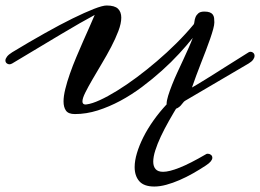

<svg xmlns="http://www.w3.org/2000/svg" viewBox="-44 -390 942 695"><path d="M270 -12.2Q289.1 -14.6 317.4 -27.6Q345.7 -40.5 379.4 -61.3Q413.1 -82 450 -109.4Q486.8 -136.7 523.4 -168Q560.1 -199.2 594.5 -233.4Q628.9 -267.6 657.2 -301.8Q659.2 -304.7 659.9 -312.3Q660.6 -319.8 663.8 -327.9Q667 -335.9 674.1 -342Q681.2 -348.1 695.8 -348.1Q708 -348.1 715.3 -345.2Q722.7 -342.3 726.3 -337.2Q730 -332 731 -325Q731.9 -317.9 731.9 -309.1Q731.9 -300.3 727.8 -284.9Q723.6 -269.5 716.8 -249.8Q710 -230 701.2 -207Q692.4 -184.1 683.3 -160.9Q674.3 -137.7 665.8 -115Q657.2 -92.3 650.9 -73.2Q657.2 -76.7 669.4 -84Q681.6 -91.3 697.5 -101.1Q713.4 -110.8 731.2 -122.1Q749 -133.3 766.6 -144.5L856 -200.7Q859.4 -202.6 863.3 -202.6Q868.7 -202.6 873 -198.5Q877.4 -194.3 877.4 -188Q877.4 -181.2 872.3 -174.1Q867.2 -167 856 -160.2L625.5 -24.9Q621.6 -22.5 617.9 -17.3Q614.3 -12.2 609.6 -7.3Q605 -2.4 598.4 1.2Q591.8 4.9 581.5 4.9Q571.8 4.9 565.4 -0.2Q559.1 -5.4 559.1 -14.2Q559.1 -25.4 564.7 -43.5Q570.3 -61.5 578.9 -83.3Q587.4 -105 598.4 -128.7Q609.4 -152.3 619.9 -175Q630.4 -197.8 639.4 -218Q648.4 -238.3 653.8 -252.9Q632.8 -226.6 604.5 -195.8Q576.2 -165 542.2 -134.5Q508.3 -104 470.2 -75.4Q432.1 -46.9 391.6 -25.1Q351.1 -3.4 309.6 9.8Q268.1 22.9 227.1 22.9Q203.6 22.9 194.8 10.5Q186 -2 186 -22.9Q186 -42 192.4 -67.9Q198.7 -93.8 209 -123Q219.2 -152.3 232.2 -183.1Q245.1 -213.9 257.6 -242.2Q270 -270.5 281 -294.9Q292 -319.3 298.8 -335.9Q275.9 -323.7 244.4 -305.7Q212.9 -287.6 174.8 -264.9Q136.7 -242.2 92.5 -215.6Q48.3 -189 0 -160.2Q-5.4 -157.2 -9.8 -157.2Q-15.6 -157.2 -20 -161.1Q-24.4 -165 -24.4 -171.4Q-24.4 -177.2 -18.8 -184.8Q-13.2 -192.4 0 -200.7Q62 -238.3 117.7 -269.5Q173.3 -300.8 218.5 -323Q263.7 -345.2 295.7 -357.7Q327.6 -370.1 341.8 -370.1Q371.1 -370.1 383.1 -358.4Q395 -346.7 395 -326.2Q395 -305.2 384.5 -277.6Q374 -250 358.4 -220.2Q342.8 -190.4 324.7 -160.2Q306.6 -129.9 291 -103Q275.4 -76.2 264.9 -55.2Q254.4 -34.2 254.4 -22.9Q254.4 -11.7 265.6 -11.7Q269.5 -11.7 270 -12.2ZM701.2 209Q679.2 223.6 655 237.3Q630.9 251 606.2 261.7Q581.5 272.5 558.1 278.8Q534.7 285.2 514.6 285.2Q477.1 285.2 460.2 265.9Q443.4 246.6 443.4 214.8Q443.4 191.9 451.7 164.1Q460 136.2 475.1 106.2Q490.2 76.2 511.7 45.9Q533.2 15.6 559.6 -12.7H603Q584.5 17.6 567.6 47.4Q550.8 77.1 538.1 104.2Q525.4 131.3 518.1 154.5Q510.7 177.7 510.7 195.3Q510.7 212.4 519.3 222.2Q527.8 231.9 546.4 231.9Q568.4 231.9 606 217Q643.6 202.1 701.2 168.5Q703.1 166.5 708.5 166.5Q714.4 166.5 719.5 170.4Q724.6 174.3 724.6 181.2Q724.6 187 719.2 193.8Q713.9 200.7 701.2 209Z"/></svg>

Font: Meddon
Style: Regular
Weight: 400
Designer: Vernon Adams
Foundry: Vernon Adams
Version: Version 1.000